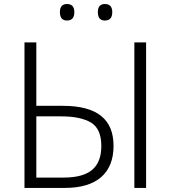

<svg xmlns="http://www.w3.org/2000/svg" viewBox="-20 -922 853 942"><path d="M273.9 -862.3C273.9 -835 285.6 -821.3 308.6 -821.3C332.5 -821.3 344.7 -835 344.7 -862.3C344.7 -889.2 332.5 -902.3 308.6 -902.3C285.6 -902.3 273.9 -889.2 273.9 -862.3ZM460 -862.3C460 -835 471.7 -821.3 494.6 -821.3C518.6 -821.3 530.8 -835 530.8 -862.3C530.8 -889.2 518.6 -902.3 494.6 -902.3C471.7 -902.3 460 -889.2 460 -862.3ZM298.8 0C457.5 0 537.1 -75.2 537.1 -206.1C537.1 -335.4 458.5 -402.8 288.1 -402.8H158.2V-713.9H100.1V0ZM696.8 0V-713.9H639.2V0ZM158.2 -50.8V-351.1H280.8C343.8 -351.1 392.1 -340.8 426.3 -320.8C460 -300.3 477.1 -262.2 477.1 -206.1C477.1 -99.1 417.5 -50.8 292 -50.8Z"/></svg>

Font: Noto Reveo Sans
Style: Regular
Weight: 300
Designer: Monotype Design Team
Foundry: Monotype Imaging Inc.
Version: Version 2.007